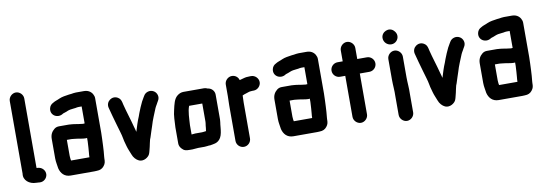

<svg xmlns="http://www.w3.org/2000/svg" viewBox="-61 -1142 4734 1669"><g transform="rotate(-10 2306.5 -308.0)"><path d="M51 -661V-19C42 38 94 79 154 79C160 80 166 80 173 80L184 81C220 84 250 56 253 23C256 -13 227 -43 194 -46L183 -47C182 -47 180 -47 179 -48V-661C179 -695 149 -725 115 -725C81 -725 51 -695 51 -661Z M658 -356H653C651 -355 648 -355 645 -355C642 -355 639 -355 636 -356C616 -359 588 -361 567 -366L548 -368C539 -369 530 -370 521 -370H434C417 -370 403 -365 391 -355C368 -336 353 -311 353 -273V-101C353 -68 361 -40 364 -12C375 33 405 69 460 69H670C677 69 684 69 691 68C720 68 740 58 755 39C772 18 774 2 774 -27C774 -31 774 -36 775 -42C778 -76 781 -101 782 -138C783 -173 786 -216 786 -252V-556C786 -569 782 -582 775 -594C760 -619 735 -634 700 -634H630C615 -634 602 -631 588 -629L568 -627C536 -622 507 -619 480 -607C460 -597 439 -593 421 -581C402 -572 390 -558 385 -537C371 -475 439 -438 488 -473C489 -473 489 -473 490 -474C503 -477 518 -484 531 -489C547 -496 566 -498 585 -500L603 -502C612 -504 621 -506 630 -506H658ZM482 -87C481 -92 481 -96 481 -101V-242H521C524 -242 528 -242 532 -241L551 -239C558 -238 566 -237 575 -236C599 -233 620 -227 645 -227C649 -227 653 -227 657 -228V-198C656 -179 655 -161 654 -144C653 -109 648 -90 648 -59H486C484 -69 482 -76 482 -87Z M887 -455C900 -402 916 -349 931 -295C943 -249 958 -211 966 -164C970 -138 978 -120 983 -97C990 -71 1004 -42 1012 -20C1022 8 1043 32 1068 43C1109 60 1153 28 1163 3C1171 -16 1173 -34 1180 -58C1185 -77 1188 -101 1194 -120C1205 -145 1208 -164 1218 -191L1232 -233C1247 -286 1269 -333 1288 -381L1295 -395C1303 -407 1305 -413 1313 -427L1320 -439C1341 -472 1325 -511 1299 -526C1266 -546 1226 -531 1211 -505L1203 -492C1193 -476 1192 -471 1183 -457C1168 -427 1155 -395 1142 -362L1132 -334C1115 -295 1101 -249 1088 -206C1084 -225 1080 -235 1075 -254C1058 -321 1033 -395 1017 -460L1013 -478C1008 -499 1001 -514 982 -525C934 -554 874 -511 887 -455Z M1650 -103H1590C1581 -103 1570 -102 1557 -100V-182C1561 -241 1561 -303 1579 -349H1695V-190C1694 -183 1694 -179 1694 -176L1691 -155L1689 -133L1686 -112V-107C1683 -106 1680 -106 1677 -106C1668 -105 1658 -103 1650 -103ZM1594 25H1650C1657 25 1665 24 1673 23L1689 21H1700C1714 20 1733 14 1745 12C1766 6 1783 -7 1795 -28C1809 -52 1813 -87 1816 -119L1818 -141C1820 -158 1822 -164 1823 -186V-405C1823 -439 1796 -466 1764 -469C1754 -474 1744 -477 1733 -477H1552C1532 -477 1513 -470 1496 -456C1464 -431 1455 -383 1444 -335C1432 -291 1432 -237 1429 -185V-43C1429 -27 1435 -11 1449 4C1468 26 1486 29 1520 29H1543C1558 29 1577 25 1594 25Z M2219 -446C2219 -480 2189 -510 2155 -510H2145C2138 -510 2131 -510 2125 -509C2116 -509 2106 -508 2095 -505C2080 -500 2066 -498 2051 -493C2044 -519 2021 -540 1989 -540C1955 -540 1925 -510 1925 -476V-374C1925 -350 1923 -319 1923 -293V21C1923 56 1952 85 1987 85C2022 85 2051 56 2051 21V-295C2051 -314 2053 -341 2053 -357C2063 -362 2077 -367 2088 -370C2101 -374 2117 -381 2131 -381C2136 -382 2140 -382 2145 -382H2155C2189 -382 2219 -412 2219 -446Z M2624 -356H2619C2617 -355 2614 -355 2611 -355C2608 -355 2605 -355 2602 -356C2582 -359 2554 -361 2533 -366L2514 -368C2505 -369 2496 -370 2487 -370H2400C2383 -370 2369 -365 2357 -355C2334 -336 2319 -311 2319 -273V-101C2319 -68 2327 -40 2330 -12C2341 33 2371 69 2426 69H2636C2643 69 2650 69 2657 68C2686 68 2706 58 2721 39C2738 18 2740 2 2740 -27C2740 -31 2740 -36 2741 -42C2744 -76 2747 -101 2748 -138C2749 -173 2752 -216 2752 -252V-556C2752 -569 2748 -582 2741 -594C2726 -619 2701 -634 2666 -634H2596C2581 -634 2568 -631 2554 -629L2534 -627C2502 -622 2473 -619 2446 -607C2426 -597 2405 -593 2387 -581C2368 -572 2356 -558 2351 -537C2337 -475 2405 -438 2454 -473C2455 -473 2455 -473 2456 -474C2469 -477 2484 -484 2497 -489C2513 -496 2532 -498 2551 -500L2569 -502C2578 -504 2587 -506 2596 -506H2624ZM2448 -87C2447 -92 2447 -96 2447 -101V-242H2487C2490 -242 2494 -242 2498 -241L2517 -239C2524 -238 2532 -237 2541 -236C2565 -233 2586 -227 2611 -227C2615 -227 2619 -227 2623 -228V-198C2622 -179 2621 -161 2620 -144C2619 -109 2614 -90 2614 -59H2452C2450 -69 2448 -76 2448 -87Z M2961 -594V-498H2915C2880 -498 2851 -469 2851 -434C2851 -399 2880 -370 2915 -370H2961V-8C2961 26 2991 56 3025 56C3059 56 3089 26 3089 -8V-368H3174C3209 -368 3238 -397 3238 -432C3238 -467 3209 -496 3174 -496H3089V-594C3089 -628 3059 -658 3025 -658C2991 -658 2961 -628 2961 -594Z M3355 -448V-265C3355 -217 3361 -168 3359 -122V45C3359 79 3389 109 3423 109C3457 109 3487 79 3487 45V-122C3489 -169 3483 -217 3483 -265V-448C3483 -482 3453 -512 3419 -512C3385 -512 3355 -482 3355 -448ZM3404 -570C3439 -570 3468 -599 3468 -634C3468 -654 3459 -669 3446 -682C3408 -722 3337 -692 3337 -637C3337 -600 3367 -570 3404 -570Z M3589 -455C3602 -402 3618 -349 3633 -295C3645 -249 3660 -211 3668 -164C3672 -138 3680 -120 3685 -97C3692 -71 3706 -42 3714 -20C3724 8 3745 32 3770 43C3811 60 3855 28 3865 3C3873 -16 3875 -34 3882 -58C3887 -77 3890 -101 3896 -120C3907 -145 3910 -164 3920 -191L3934 -233C3949 -286 3971 -333 3990 -381L3997 -395C4005 -407 4007 -413 4015 -427L4022 -439C4043 -472 4027 -511 4001 -526C3968 -546 3928 -531 3913 -505L3905 -492C3895 -476 3894 -471 3885 -457C3870 -427 3857 -395 3844 -362L3834 -334C3817 -295 3803 -249 3790 -206C3786 -225 3782 -235 3777 -254C3760 -321 3735 -395 3719 -460L3715 -478C3710 -499 3703 -514 3684 -525C3636 -554 3576 -511 3589 -455Z M4436 -356H4431C4429 -355 4426 -355 4423 -355C4420 -355 4417 -355 4414 -356C4394 -359 4366 -361 4345 -366L4326 -368C4317 -369 4308 -370 4299 -370H4212C4195 -370 4181 -365 4169 -355C4146 -336 4131 -311 4131 -273V-101C4131 -68 4139 -40 4142 -12C4153 33 4183 69 4238 69H4448C4455 69 4462 69 4469 68C4498 68 4518 58 4533 39C4550 18 4552 2 4552 -27C4552 -31 4552 -36 4553 -42C4556 -76 4559 -101 4560 -138C4561 -173 4564 -216 4564 -252V-556C4564 -569 4560 -582 4553 -594C4538 -619 4513 -634 4478 -634H4408C4393 -634 4380 -631 4366 -629L4346 -627C4314 -622 4285 -619 4258 -607C4238 -597 4217 -593 4199 -581C4180 -572 4168 -558 4163 -537C4149 -475 4217 -438 4266 -473C4267 -473 4267 -473 4268 -474C4281 -477 4296 -484 4309 -489C4325 -496 4344 -498 4363 -500L4381 -502C4390 -504 4399 -506 4408 -506H4436ZM4260 -87C4259 -92 4259 -96 4259 -101V-242H4299C4302 -242 4306 -242 4310 -241L4329 -239C4336 -238 4344 -237 4353 -236C4377 -233 4398 -227 4423 -227C4427 -227 4431 -227 4435 -228V-198C4434 -179 4433 -161 4432 -144C4431 -109 4426 -90 4426 -59H4264C4262 -69 4260 -76 4260 -87Z"/></g></svg>

Font: Electronic
Style: SuThk
Weight: 900
Version: Version 1.011